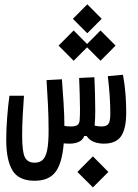

<svg xmlns="http://www.w3.org/2000/svg" viewBox="-20 -650 626 872"><path d="M137.2 170.9Q64.9 170.9 36.6 124Q8.3 77.1 8.3 -15.6Q8.3 -62 12.5 -116.5Q16.6 -170.9 22.9 -215.3H88.9Q85.4 -169.4 83 -123Q80.6 -76.7 80.6 -34.2Q80.6 39.6 93 64.2Q105.5 88.9 137.2 88.9Q159.7 88.9 173.6 76.4Q187.5 64 194.1 32.2Q200.7 0.5 200.7 -58.6Q200.7 -113.8 198 -170.7Q195.3 -227.5 191.4 -286.1L261.2 -290Q265.1 -241.2 268.8 -181.4Q272.5 -121.6 272.5 -78.1Q272.5 -78.1 272.5 -78.1Q272.5 -78.1 272.5 -78.1Q287.6 -75.7 302.2 -75.7Q322.8 -75.7 331.5 -82Q340.3 -88.4 341.8 -104Q343.3 -124 343.3 -156Q343.3 -188 342 -224.6Q340.8 -261.2 339.4 -295.9L408.7 -299.3Q410.2 -265.1 411.4 -225.1Q412.6 -185.1 412.6 -147.9Q412.6 -110.8 410.2 -85.4Q409.7 -82.5 409.7 -79.6Q424.3 -75.7 441.4 -75.7Q463.9 -75.7 472.4 -87.2Q481 -98.6 481 -134.3Q481 -171.9 478.3 -212.9Q475.6 -253.9 469.7 -304.2L538.6 -310.5Q547.4 -260.7 550.3 -219Q553.2 -177.2 553.2 -139.2Q553.2 -65.4 530 -31.5Q506.8 2.4 451.7 2.4Q428.7 2.4 408 -4.9Q387.2 -12.2 373.5 -32.2H362.8Q355 -13.2 337.4 -5.4Q319.8 2.4 295.9 2.4Q282.2 2.4 269.5 1Q262.2 91.3 231.9 131.1Q201.7 170.9 137.2 170.9ZM436.5 -374 375.5 -435.1 314.5 -374 246.1 -442.9 314.5 -511.7 375.5 -450.2 436.5 -511.7 504.9 -442.9ZM376.5 -499 311 -564.5 376.5 -630.4 441.9 -564.5ZM401.9 201.2 331.5 130.9 401.9 60.1 472.2 130.9Z"/></svg>

Font: Cascadia Mono NF SemiLight
Style: Regular
Weight: 350
Monospace: yes
Designer: Aaron Bell
Foundry: Saja Typeworks
Version: Version 2404.023; ttfautohint (v1.8.4)